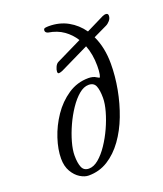

<svg xmlns="http://www.w3.org/2000/svg" viewBox="-134 -794 762 896"><g transform="rotate(-20 247.5 -345.5)"><path d="M152 14Q132 14 110 0.5Q88 -13 72.5 -39.5Q57 -66 57 -104Q57 -149 74.5 -202.5Q92 -256 124.5 -304Q157 -352 203 -383Q249 -414 305 -414Q316 -414 326 -411.5Q336 -409 343 -404Q346 -403 349.5 -400.5Q353 -398 355 -398Q358 -398 361 -412.5Q364 -427 364 -454Q364 -511 346 -557L202 -487Q192 -483 185 -482.5Q178 -482 178 -492Q178 -501 184 -514.5Q190 -528 200 -533L327 -595Q307 -627 276 -649Q245 -671 201 -678Q197 -679 192.5 -682.5Q188 -686 188 -692Q188 -702 196 -703.5Q204 -705 214 -705Q267 -705 308.5 -682Q350 -659 378 -619L467 -663Q478 -668 486.5 -666.5Q495 -665 495 -655Q495 -642 485.5 -631Q476 -620 465 -615L398 -583Q427 -522 427 -442Q427 -380 415 -315.5Q403 -251 380.5 -192Q358 -133 324.5 -86.5Q291 -40 248 -13Q205 14 152 14ZM164 -16Q188 -16 212.5 -36.5Q237 -57 259.5 -90.5Q282 -124 299.5 -162.5Q317 -201 327.5 -238.5Q338 -276 338 -304Q338 -342 329.5 -363Q321 -384 295 -384Q271 -384 246.5 -363.5Q222 -343 199.5 -309.5Q177 -276 159.5 -237.5Q142 -199 131.5 -161.5Q121 -124 121 -96Q121 -59 130 -37.5Q139 -16 164 -16Z"/></g></svg>

Font: EB Garamond
Style: Italic
Weight: 400
Italic angle: -17.2°
Designer: Georg Duffner and Octavio Pardo
Foundry: Georg Duffner
Version: Version 1.001